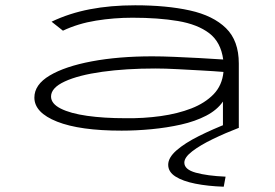

<svg xmlns="http://www.w3.org/2000/svg" viewBox="-20 -483 1040 726"><path d="M440 11Q282 11 196 -23Q110 -57 110 -114Q110 -163 168 -197.5Q226 -232 327 -251Q428 -270 556 -270Q593 -270 639.5 -268Q686 -266 734 -263.5Q782 -261 824 -258Q815 -324 771 -357.5Q727 -391 653 -403.5Q579 -416 481 -416Q411 -416 343 -405Q275 -394 218 -367L175 -401Q242 -433 320 -448Q398 -463 491 -463Q610 -463 698 -443.5Q786 -424 834.5 -376.5Q883 -329 883 -243V0H823V-99Q801 -67 759.5 -45.5Q718 -24 664.5 -12Q611 0 553 5.5Q495 11 440 11ZM173 -118Q173 -91 209.5 -72.5Q246 -54 309.5 -45Q373 -36 454 -36Q523 -35 587.5 -44Q652 -53 703.5 -73Q755 -93 787.5 -126.5Q820 -160 825 -211Q789 -214 743 -216.5Q697 -219 650.5 -221.5Q604 -224 568 -224Q456 -224 366.5 -211.5Q277 -199 225 -175Q173 -151 173 -118ZM833 185 826 223Q766 221 718.5 211.5Q671 202 643.5 184.5Q616 167 616 140Q616 113 647.5 85.5Q679 58 732 31.5Q785 5 847 -19L884 0Q832 20 784.5 43Q737 66 707 89Q677 112 677 132Q677 158 720.5 170Q764 182 833 185Z"/></svg>

Font: Inconsolata UltraExpanded Light
Style: Regular
Weight: 300
Width: 9
Monospace: yes
Designer: Raph Levien, Cyreal, Brenton Simpson
Foundry: Raph Levien, Cyreal, Google
Version: Version 3.001; ttfautohint (v1.8.2.53-6de2)